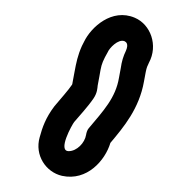

<svg xmlns="http://www.w3.org/2000/svg" viewBox="-34 -200 376 376"><g transform="rotate(-5 153.5 -12.5)"><path d="M140 -120 135 -112C125 -94 121 -80 116 -62L111 -44C110 -41 110 -39 109 -38C102 -29 84 -12 71 1C52 22 44 40 37 59C24 93 43 128 74 138C122 153 161 115 174 82C203 53 236 20 250 -32L255 -50C258 -60 259 -61 263 -68C284 -100 273 -142 243 -158C200 -181 156 -147 140 -120ZM219 -114C222 -112 227 -108 220 -95C214 -85 210 -75 207 -62L202 -44C192 -5 166 18 134 50C131 53 129 58 128 62C124 78 107 92 92 91C68 90 103 39 107 35C118 24 136 8 149 -8C157 -18 158 -27 159 -32L164 -50C169 -69 170 -73 178 -86L184 -95C188 -103 207 -120 219 -114Z"/></g></svg>

Font: Dictator
Style: Stencil
Weight: 500
Version: Version MIL.1277